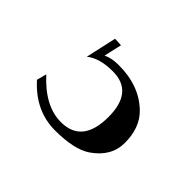

<svg xmlns="http://www.w3.org/2000/svg" viewBox="-74 -111 463 463"><g transform="rotate(45 158.0 120.5)"><path d="M113.8 -8.3 103.3 37.4Q119.4 29.3 143.8 29.3Q214.4 29.3 256.8 70.6Q286.9 99.9 286.9 151.6Q286.9 198 242.7 228.3Q211.7 249.5 146.5 249.5Q79.3 249.5 29.3 193.8L35.9 168.7Q87.6 225.3 142.1 225.3Q214.8 225.3 214.8 135.3Q214.8 50 144.3 50Q99.1 50 75 69.6L92.5 -9.3Z"/></g></svg>

Font: itsadzoke
Style: Regular
Weight: 700
Width: 7
Version: Version 0.45